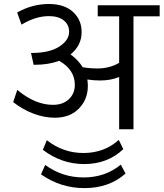

<svg xmlns="http://www.w3.org/2000/svg" viewBox="-20 -651 824 967"><path d="M580.1 0V-263.2Q538.1 -245.6 482.9 -245.6Q455.6 -245.6 419.9 -250.5Q422.4 -233.4 422.4 -218.3Q422.4 -150.4 377.4 -104.2Q332.5 -58.1 255.9 -58.1Q203.6 -58.1 149.4 -78.4Q95.2 -98.6 46.4 -136.7L66.9 -198.2Q157.2 -123 246.6 -123Q297.4 -123 327.1 -151.6Q356.9 -180.2 356.9 -223.1Q356.9 -300.3 277.8 -344.7Q224.6 -324.7 154.8 -324.7H149.4L136.2 -384.3H139.6Q229 -384.3 278.6 -416.3Q328.1 -448.2 328.1 -491.2Q328.1 -526.4 301.3 -548.1Q274.4 -569.8 226.1 -569.8Q159.2 -569.8 88.4 -526.9L66.4 -587.9Q142.1 -630.9 226.1 -630.9Q304.2 -630.9 347.7 -591.1Q391.1 -551.3 391.1 -489.3Q391.1 -422.4 335.4 -377Q374.5 -348.1 396.5 -312.5Q432.6 -306.2 470.2 -306.2Q531.7 -306.2 580.1 -334.5V-568.8H472.2V-624.5H784.2V-568.8H652.3V0ZM578.1 53.7 601.1 100.1Q522 175.3 403.8 175.3Q290 175.3 195.8 103.5L215.8 55.2Q297.9 119.6 399.9 119.6Q504.9 119.6 578.1 53.7ZM588.4 178.2 612.3 223.1Q529.8 296.4 405.3 296.4Q285.2 296.4 186.5 227.1L207.5 179.7Q293.9 242.7 400.9 242.7Q510.3 242.7 588.4 178.2Z"/></svg>

Font: Khula Regular
Style: Regular
Weight: 400
Designer: Erin McLaughlin, Steve Matteson
Version: Version 1.000;PS 1.0;hotconv 1.0.72;makeotf.lib2.5.5900